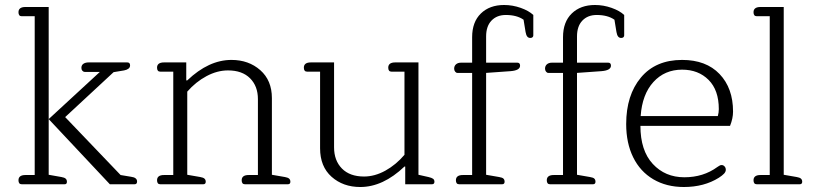

<svg xmlns="http://www.w3.org/2000/svg" viewBox="-20 -738 3264 769"><path d="M54 -16Q54 -37 82 -37H119V-673H67Q54 -673 54 -689Q54 -710 82 -710H175V-38L226 -29Q238 -27 243 -22.5Q248 -18 248 -10Q248 0 239 0H67Q54 0 54 -16ZM175 -261 380 -450H320Q314 -450 310 -454.5Q306 -459 306 -466Q306 -477 314 -482.5Q322 -488 335 -488H490Q501 -488 501 -476Q501 -468 494.5 -463Q488 -458 477 -456L435 -449L241 -269L463 -37L505 -30Q529 -27 529 -11Q529 0 519 0H420Z M609 -16Q609 -37 637 -37H674V-451H622Q609 -451 609 -467Q609 -488 637 -488H726V-416H730Q816 -498 907 -498Q976 -498 1022.5 -457Q1069 -416 1069 -345V-38L1121 -29Q1133 -27 1138 -22.5Q1143 -18 1143 -10Q1143 0 1133 0H961Q948 0 948 -16Q948 -37 976 -37H1013V-341Q1013 -393 981.5 -424.5Q950 -456 893 -456Q850 -456 807 -433Q764 -410 730 -371V-38L782 -29Q794 -27 799 -22.5Q804 -18 804 -10Q804 0 794 0H622Q609 0 609 -16Z M1262 -144V-451H1210Q1197 -451 1197 -467Q1197 -488 1225 -488H1318V-148Q1318 -95 1349.5 -63Q1381 -31 1438 -31Q1481 -31 1523.5 -54.5Q1566 -78 1600 -118V-451H1548Q1535 -451 1535 -467Q1535 -488 1563 -488H1656V-38L1696 -29Q1709 -26 1714.5 -22Q1720 -18 1720 -10Q1720 0 1710 0H1603V-71H1600Q1514 11 1423 11Q1354 11 1308 -30Q1262 -71 1262 -144Z M1806 -16Q1806 -37 1834 -37H1871V-446H1812Q1807 -446 1803 -451Q1799 -456 1799 -463Q1799 -474 1806.5 -480.5Q1814 -487 1827 -487H1871V-589Q1871 -650 1906 -684Q1941 -718 1999 -718Q2033 -718 2065.5 -706.5Q2098 -695 2116 -678V-596Q2116 -592 2113 -589Q2110 -586 2104 -586Q2096 -586 2091.5 -592Q2087 -598 2085 -610L2077 -659Q2050 -678 2006 -678Q1970 -678 1948.5 -655.5Q1927 -633 1927 -592V-487H2052Q2063 -487 2063 -475Q2063 -456 2025 -453L1927 -446V-38L1979 -29Q1992 -27 1996.5 -22.5Q2001 -18 2001 -10Q2001 0 1991 0H1819Q1806 0 1806 -16Z M2170 -16Q2170 -37 2198 -37H2235V-446H2176Q2171 -446 2167 -451Q2163 -456 2163 -463Q2163 -474 2170.5 -480.5Q2178 -487 2191 -487H2235V-589Q2235 -650 2270 -684Q2305 -718 2363 -718Q2397 -718 2429.5 -706.5Q2462 -695 2480 -678V-596Q2480 -592 2477 -589Q2474 -586 2468 -586Q2460 -586 2455.5 -592Q2451 -598 2449 -610L2441 -659Q2414 -678 2370 -678Q2334 -678 2312.5 -655.5Q2291 -633 2291 -592V-487H2416Q2427 -487 2427 -475Q2427 -456 2389 -453L2291 -446V-38L2343 -29Q2356 -27 2360.5 -22.5Q2365 -18 2365 -10Q2365 0 2355 0H2183Q2170 0 2170 -16Z M2488 -241Q2488 -357 2547 -427.5Q2606 -498 2712 -498Q2808 -498 2862 -441.5Q2916 -385 2916 -291Q2916 -264 2904 -234H2545Q2545 -135 2594.5 -81.5Q2644 -28 2721 -28Q2797 -28 2853 -69Q2855 -70 2860 -73.5Q2865 -77 2870 -77Q2877 -77 2882 -71.5Q2887 -66 2887 -58Q2887 -50 2880 -42.5Q2873 -35 2859 -26Q2800 11 2719 11Q2649 11 2596.5 -20Q2544 -51 2516 -108Q2488 -165 2488 -241ZM2855 -273Q2859 -287 2859 -301Q2859 -377 2818 -418Q2777 -459 2712 -459Q2642 -459 2597 -409.5Q2552 -360 2546 -273Z M2998 -16Q2998 -37 3026 -37H3063V-673H3011Q2998 -673 2998 -689Q2998 -710 3026 -710H3119V-38L3171 -29Q3183 -27 3188 -22.5Q3193 -18 3193 -10Q3193 0 3183 0H3011Q2998 0 2998 -16Z"/></svg>

Font: Maitree Light
Style: Regular
Weight: 300
Designer: CadsonDemak Team
Foundry: CadsonDemak
Version: Version 1.001